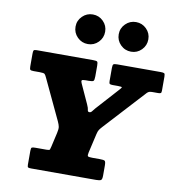

<svg xmlns="http://www.w3.org/2000/svg" viewBox="-106 -1132 1128 1226"><g transform="rotate(10 457.5 -518.5)"><path d="M677 -845Q716.5 -845 744.5 -873.2Q772.5 -901.5 772.5 -941.5Q772.5 -981 744.5 -1009Q716.5 -1037 676.5 -1037Q637 -1037 608.8 -1009Q580.5 -981 580.5 -941.5Q580.5 -901.5 608.8 -873.2Q637 -845 677 -845ZM397 -845Q436.5 -845 464.5 -873.2Q492.5 -901.5 492.5 -941.5Q492.5 -981 464.5 -1009Q436.5 -1037 396.5 -1037Q357 -1037 328.8 -1009Q300.5 -981 300.5 -941.5Q300.5 -901.5 328.8 -873.2Q357 -845 397 -845ZM154 -20Q154 -5.5 159 -2.8Q164 0 178.5 0H599Q622.5 0 630.8 -5Q639 -10 639 -34.5V-99Q639 -125.5 632.2 -130.2Q625.5 -135 600 -135H551Q527.5 -135 522.8 -139.5Q518 -144 522.5 -164L551 -288Q555.5 -308 562 -317.5Q568.5 -327 579.5 -339L822 -603Q829 -610 836.2 -612.5Q843.5 -615 858 -615H893Q906 -615 910.5 -618.2Q915 -621.5 915 -634V-725Q915 -743 909.5 -746.5Q904 -750 886 -750H604Q585.5 -750 580.2 -745.5Q575 -741 575 -721.5V-637Q575 -622.5 579.5 -618.8Q584 -615 599 -615H632Q661 -615 658.8 -609.8Q656.5 -604.5 645 -592L515 -448Q505.5 -437 498.8 -427.8Q492 -418.5 483 -418.5Q471 -418.5 470.5 -430.2Q470 -442 459.5 -465L402 -591Q396 -604 398.8 -609.5Q401.5 -615 423 -615H444Q468 -615 474 -620.2Q480 -625.5 480 -650V-719Q480 -740.5 475.2 -745.2Q470.5 -750 450 -750H83Q66.5 -750 63.2 -744.8Q60 -739.5 60 -723V-642Q60 -625 64 -620Q68 -615 86 -615H125Q152.5 -615 158.2 -609.5Q164 -604 172 -586L294 -327Q304 -305.5 306.2 -292Q308.5 -278.5 302.5 -252L281.5 -160Q278 -146 276 -140.5Q274 -135 256 -135H184Q165.5 -135 159.8 -132Q154 -129 154 -110Z"/></g></svg>

Font: Besley Black
Style: Italic
Weight: 900
Italic angle: -13°
Designer: Owen Earl
Foundry: indestructible type*
Version: Version 2.001